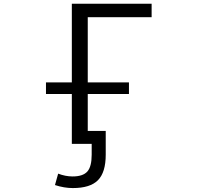

<svg xmlns="http://www.w3.org/2000/svg" viewBox="-20 -750 1040 1001"><path d="M531.2 -67.4V56.6Q531.2 148.4 490.7 189.5Q450.2 230.5 359.4 230.5Q314.5 230.5 266.6 214.8L283.2 155.3Q321.3 169.9 358.4 169.9Q412.1 169.9 435.1 144.5Q458 119.1 458 56.6V0H437.5H408.2H354.5V-259.8H219.7V-320.3H354.5V-730.5H770.5V-660.2H437.5V-320.3H652.3V-259.8H437.5V-67.4Z"/></svg>

Font: Gen Shin Gothic Monospace Normal
Style: Regular
Weight: 350
Designer: [Source Han Sans]
Ryoko NISHIZUKA  (kana & ideographs); Paul D. Hunt (Latin, Greek & Cyrillic); Wenlong ZHANG  (bopomofo
Version: Version 1.002.20150607